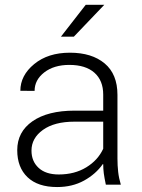

<svg xmlns="http://www.w3.org/2000/svg" viewBox="-20 -753 578 783"><path d="M411.6 0Q405.8 -27.3 403.3 -45.9Q400.9 -64.5 400.9 -83.5L399.4 -84Q370.6 -43 322.8 -16.6Q274.9 9.8 212.9 9.8Q134.3 9.8 92.3 -30.3Q50.3 -70.3 50.3 -140.6Q50.3 -215.3 112.5 -258.5Q174.8 -301.8 284.2 -301.8H400.9V-367.2Q400.9 -424.8 365 -456.5Q329.1 -488.3 262.7 -488.3Q200.2 -488.3 160.6 -457.8Q121.1 -427.2 121.1 -382.3L63 -382.8Q63 -445.3 119.4 -491.7Q175.8 -538.1 265.1 -538.1Q354.5 -538.1 406.7 -494.4Q459 -450.7 459 -366.2V-106.4Q459 -78.1 461.9 -52.2Q464.8 -26.4 472.7 0ZM219.7 -41.5Q284.2 -41.5 331.8 -70.6Q379.4 -99.6 400.9 -146.5V-256.8H283.2Q202.1 -256.8 155.3 -223.4Q108.4 -189.9 108.4 -138.7Q108.4 -95.2 137.5 -68.4Q166.5 -41.5 219.7 -41.5ZM329.6 -733.4H405.3L281.2 -603.5H228.5Z"/></svg>

Font: Roboto Web
Style: Light
Weight: 300
Designer: Google
Version: Version 1.200310; 2013